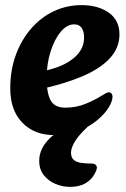

<svg xmlns="http://www.w3.org/2000/svg" viewBox="-20 -511 493 749"><path d="M253 218Q224 218 196.5 206.5Q169 195 151 172.5Q133 150 133 116Q133 69 173.5 29Q214 -11 295 -31L344 -36Q295 6 276 35Q257 64 257 84Q257 104 268 113Q279 122 297.5 124.5Q316 127 337 127Q348 127 353 132Q358 137 358 143Q358 152 347 171Q335 192 311.5 205Q288 218 253 218ZM191 16Q114 16 67 -32.5Q20 -81 20 -166Q20 -237 41.5 -296Q63 -355 101 -399Q139 -443 189.5 -467Q240 -491 298 -491Q363 -491 404.5 -461.5Q446 -432 446 -377Q446 -323 407 -282Q368 -241 297 -211.5Q226 -182 131 -162L118 -229Q168 -235 210.5 -251.5Q253 -268 279.5 -295.5Q306 -323 308 -360Q309 -385 299.5 -400.5Q290 -416 269 -416Q241 -416 216.5 -386.5Q192 -357 177 -309Q162 -261 162 -206Q162 -148 177.5 -119.5Q193 -91 235 -91Q278 -91 315 -106.5Q352 -122 377 -138Q385 -143 392.5 -147Q400 -151 405 -151Q411 -151 415 -146Q419 -141 419 -134Q419 -116 403.5 -91Q388 -66 358.5 -41.5Q329 -17 287 -0.5Q245 16 191 16Z"/></svg>

Font: Alkatra SemiBold
Style: Regular
Weight: 600
Designer: Suman Bhandary
Version: Version 1.100;gftools[0.9.22]